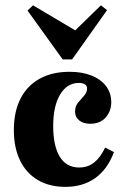

<svg xmlns="http://www.w3.org/2000/svg" viewBox="-20 -705 478 736"><path d="M230.6 11.3Q169.4 11.3 125 -14.9Q80.6 -41.1 56.9 -89.9Q33.1 -138.7 33.1 -206.5Q33.1 -276.6 58.5 -326.6Q83.9 -376.6 131.9 -403.2Q179.8 -429.8 246.8 -429.8Q295.2 -429.8 331 -415.3Q366.9 -400.8 386.7 -374.6Q406.5 -348.4 406.5 -312.9Q406.5 -279 385.1 -254.8Q363.7 -230.6 325.8 -230.6Q299.2 -230.6 283.5 -243.5Q267.7 -256.5 267.7 -277.4Q267.7 -297.6 279.4 -311.7Q291.1 -325.8 302.4 -338.3Q313.7 -350.8 313.7 -366.1Q313.7 -376.6 305.2 -381.9Q296.8 -387.1 282.3 -387.1Q237.1 -387.1 210.5 -342.7Q183.9 -298.4 183.9 -222.6Q183.9 -145.2 209.3 -104Q234.7 -62.9 283.1 -62.9Q316.9 -62.9 341.1 -82.3Q365.3 -101.6 383.1 -139.5L416.9 -121.8Q391.9 -55.6 344.8 -22.2Q297.6 11.3 230.6 11.3ZM366.9 -684.7 390.3 -666.1 256.5 -477.4H220.2L85.5 -664.5L106.5 -684.7L292.7 -574.2L237.9 -558.9Z"/></svg>

Font: Playfair 9pt Black
Style: Regular
Weight: 900
Designer: Claus Eggers Sørensen
Foundry: Claus Eggers Sørensen
Version: Version 2.203